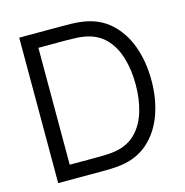

<svg xmlns="http://www.w3.org/2000/svg" viewBox="-106 -819 883 918"><g transform="rotate(-15 335.5 -360.0)"><path d="M288.3 0H70V-720H288.3Q299.8 -720 327.7 -719.5Q355.5 -719 381 -715.3Q463 -704.2 518 -654.5Q573 -604.8 600.5 -528.3Q628 -451.8 628 -360Q628 -267.8 600.5 -191.3Q573 -114.8 518 -65.3Q463 -15.8 381 -4.7Q355.8 -1.3 327.5 -0.7Q299.2 0 288.3 0ZM146 -649.3V-70.7H288.3Q308.8 -70.7 332.7 -71.9Q356.5 -73.2 373.7 -76.3Q436.7 -87.5 475.4 -127.5Q514.2 -167.5 532.1 -227.8Q550 -288.2 550 -360Q550 -432.7 531.9 -493Q513.8 -553.3 475 -593Q436.2 -632.7 373.7 -643.7Q356.5 -647 332.2 -648.2Q307.8 -649.3 288.3 -649.3Z"/></g></svg>

Font: Manrope Variable Light
Style: Regular
Weight: 200
Designer: Mikhail Sharanda
Foundry: Mikhail Sharanda
Version: Version 4.505